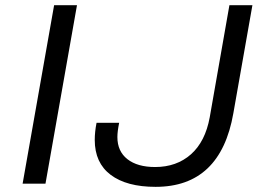

<svg xmlns="http://www.w3.org/2000/svg" viewBox="-20 -706 1009 738"><path d="M66.9 0 188 -686H275.9L154.8 0ZM578.1 12.2Q466.8 12.2 405.5 -33.9Q344.2 -80.1 344.2 -168Q344.2 -199.2 351.1 -233.9H438Q431.2 -200.7 431.2 -179.2Q431.2 -124.5 469.7 -94.2Q508.3 -64 576.2 -64Q658.7 -64 713.9 -112.8Q769 -161.6 786.1 -254.9L861.8 -686H950.2L877 -271Q827.6 12.2 578.1 12.2Z"/></svg>

Font: Archivo Expanded Light
Style: Italic
Weight: 300
Width: 7
Italic angle: -10°
Designer: Hector Gatti
Foundry: Omnibus-Type
Version: Version 2.001